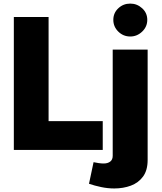

<svg xmlns="http://www.w3.org/2000/svg" viewBox="-20 -830 898 1063"><path d="M607.4 -720.2Q607.4 -758.3 635 -784.2Q662.6 -810.1 701.2 -810.1Q738.8 -810.1 767.1 -784.2Q795.4 -758.3 795.4 -720.2Q795.4 -682.1 767.1 -655Q738.8 -627.9 701.2 -627.9Q662.6 -627.9 635 -655Q607.4 -682.1 607.4 -720.2ZM472.7 187.5 498 67.9Q510.7 70.8 526.1 73Q541.5 75.2 553.7 75.2Q576.2 75.2 590.1 64.7Q604 54.2 604 32.7V-555.2H797.4V55.7Q797.4 112.8 772 147.5Q746.6 182.1 704.6 197.8Q662.6 213.4 612.8 213.4Q576.7 213.4 540.5 205.8Q504.4 198.2 472.7 187.5ZM548.8 -159.2V0H56.6V-735.8H249V-159.2Z"/></svg>

Font: Estedad-FD Black
Style: Regular
Weight: 900
Designer: Amin Abedi
Version: Version 7.3